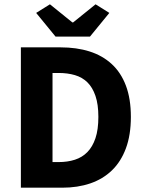

<svg xmlns="http://www.w3.org/2000/svg" viewBox="-20 -872 675 892"><path d="M77 0V-652H261Q336 -652 396 -633Q456 -614 499 -574.5Q542 -535 565 -474Q588 -413 588 -329Q588 -245 565 -183Q542 -121 500 -80.5Q458 -40 399.5 -20Q341 0 269 0ZM224 -119H252Q294 -119 328 -130Q362 -141 386 -165.5Q410 -190 423.5 -230Q437 -270 437 -329Q437 -387 423.5 -426.5Q410 -466 386 -489.5Q362 -513 328 -523Q294 -533 252 -533H224ZM238 -702 148 -812 212 -852 316 -768H320L424 -852L488 -812L398 -702Z"/></svg>

Font: Font
Style: ¶
Weight: 700
Designer: Paul D. Hunt
Foundry: Adobe Systems Incorporated
Version: Version 3.000